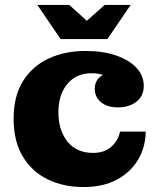

<svg xmlns="http://www.w3.org/2000/svg" viewBox="-20 -744 652 776"><path d="M225 -586 131 -724H260L331 -660L403 -724H508L414 -586ZM318 12Q236 12 172 -19.5Q108 -51 71.5 -112.5Q35 -174 35 -264Q35 -355 72.5 -415.5Q110 -476 175.5 -507Q241 -538 326 -538Q397 -538 450 -519.5Q503 -501 532 -469.5Q561 -438 561 -397Q561 -356 531.5 -333Q502 -310 457 -310Q413 -310 388 -331Q363 -352 363 -385Q363 -423 396 -441Q377 -448 350 -448Q288 -448 252 -404.5Q216 -361 216 -290Q216 -218 252.5 -172Q289 -126 356 -126Q402 -126 430 -151Q458 -176 465 -212H569Q568 -148 537.5 -97.5Q507 -47 451.5 -17.5Q396 12 318 12Z"/></svg>

Font: Montagu Slab 16pt
Style: Bold
Weight: 700
Designer: Florian Karsten
Foundry: Florian Karsten
Version: Version 1.000; ttfautohint (v1.8.3)